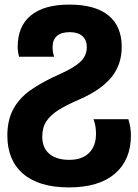

<svg xmlns="http://www.w3.org/2000/svg" viewBox="-20 -576 602 836"><path d="M12 14Q12 -53 38 -101Q64 -149 113.5 -184Q163 -219 244 -255Q304 -282 331 -308Q358 -334 358 -371Q358 -402 338.5 -419Q319 -436 284 -436Q247 -436 228 -419.5Q209 -403 209 -371Q209 -347 216 -329H63Q57 -352 57 -372Q57 -462 114.5 -509Q172 -556 282 -556Q394 -556 452 -509Q510 -462 510 -372Q510 -295 465.5 -240Q421 -185 328 -144Q268 -118 234 -96.5Q200 -75 182 -48Q164 -21 164 18Q164 68 195 94Q226 120 282 120Q337 120 367.5 90Q398 60 398 7Q398 -30 387 -57H539Q550 -21 550 14Q550 120 480.5 180Q411 240 280 240Q150 240 81 181Q12 122 12 14Z"/></svg>

Font: Noto Sans Georgian
Style: Regular
Weight: 600
Designer: Monotype Design team
Foundry: Monotype Imaging Inc.
Version: Version 1.000